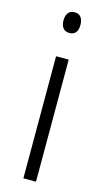

<svg xmlns="http://www.w3.org/2000/svg" viewBox="-116 -770 437 808"><g transform="rotate(15 103.0 -365.5)"><path d="M104 -731Q123 -731 132 -718.5Q141 -706 141 -686Q141 -641 104 -641Q86 -641 76.5 -653Q67 -665 67 -686Q67 -706 76 -718.5Q85 -731 104 -731ZM131 -532V0H76V-532Z"/></g></svg>

Font: Noto Sans Lao Condensed Light
Style: Regular
Weight: 300
Width: 3
Designer: Monotype Design Team
Foundry: Monotype Imaging Inc.
Version: Version 2.003; ttfautohint (v1.8.4.7-5d5b)